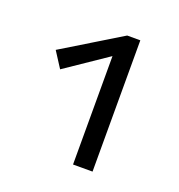

<svg xmlns="http://www.w3.org/2000/svg" viewBox="-77 -822 448 481"><g transform="rotate(20 147.5 -581.0)"><path d="M219 -756V-406H167V-695L55 -619L28 -661L184 -756Z"/></g></svg>

Font: Ysabeau Infant
Style: Regular
Weight: 400
Designer: Christian Thalmann (Catharsis Fonts)
Version: Version 0.003